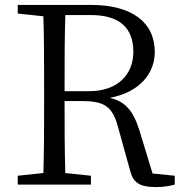

<svg xmlns="http://www.w3.org/2000/svg" viewBox="-20 -749 747 779"><path d="M242 -379C242 -495 242 -592 245 -688H348C467 -688 521 -634 521 -539C521 -447 458 -379 341 -379ZM599 -45 545 -222C520 -301 487 -338 425 -352C545 -374 608 -450 608 -538C608 -660 513 -729 350 -729H52V-694L156 -683C159 -587 159 -489 159 -392V-337C159 -239 159 -142 156 -47L52 -36V0H349V-36L245 -47C242 -141 242 -236 242 -339H309C401 -339 436 -320 459 -233L509 -53C521 -8 547 10 612 10C645 10 671 5 689 0V-36Z"/></svg>

Font: Noto Serif CJK JP
Style: Regular
Weight: 400
Designer: Ryoko NISHIZUKA 西塚涼子 (kana & ideographs); Frank Grießhammer (Latin, Greek & Cyrillic); Wenlong ZHANG 张文龙 (bopomofo); San
Foundry: Adobe Systems Incorporated
Version: Version 1.000;PS 1;hotconv 16.6.53;makeotf.lib2.5.65590